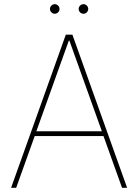

<svg xmlns="http://www.w3.org/2000/svg" viewBox="-20 -892 656 912"><path d="M32.7 0ZM583.8 0H559.7L471.6 -245.7H144.9L56.8 0H32.7L292.6 -727.3H323.9ZM463.8 -268.5 309.7 -698.9H306.8L152.7 -268.5ZM240.1 -826.7Q230.8 -826.7 224.1 -833.5Q217.3 -840.2 217.3 -849.4Q217.3 -858.7 224.1 -865.4Q230.8 -872.2 240.1 -872.2Q249.3 -872.2 256 -865.4Q262.8 -858.7 262.8 -849.4Q262.8 -840.2 256 -833.5Q249.3 -826.7 240.1 -826.7ZM376.4 -826.7Q367.2 -826.7 360.4 -833.5Q353.7 -840.2 353.7 -849.4Q353.7 -858.7 360.4 -865.4Q367.2 -872.2 376.4 -872.2Q385.7 -872.2 392.4 -865.4Q399.1 -858.7 399.1 -849.4Q399.1 -840.2 392.4 -833.5Q385.7 -826.7 376.4 -826.7Z"/></svg>

Font: Linik Sans Thin
Style: Regular
Weight: 100
Designer: Fonts by Rasmus Andersson / Changes by Cristiano Sobral with parts from Marc Monis
Foundry: rsms
Version: Version 3.020; ttfautohint (v1.6)